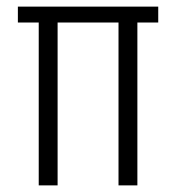

<svg xmlns="http://www.w3.org/2000/svg" viewBox="-20 -560 532 580"><path d="M154 -492V0H97V-492ZM458 -540V-492H34V-540ZM395 -492V0H338V-492Z"/></svg>

Font: Pathway Extreme Condensed Thin
Style: Regular
Weight: 250
Width: 3
Version: Version 1.001;gftools[0.9.26]